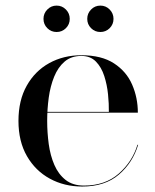

<svg xmlns="http://www.w3.org/2000/svg" viewBox="-20 -672 567 702"><path d="M280.5 10Q215 10 162.2 -18.8Q109.5 -47.5 78.5 -101.2Q47.5 -155 47.5 -230Q47.5 -305 77.8 -358.8Q108 -412.5 160 -441.2Q212 -470 277.5 -470Q351.5 -470 397 -440.2Q442.5 -410.5 463.2 -362.5Q484 -314.5 484 -260H114.5V-263H378Q378.5 -292 375 -327Q371.5 -362 361.2 -394Q351 -426 330.8 -446.8Q310.5 -467.5 277.5 -467.5Q240.5 -467.5 216.2 -446.8Q192 -426 178 -391.5Q164 -357 158.2 -315Q152.5 -273 152.5 -230Q152.5 -187.5 158.2 -145.2Q164 -103 178.8 -69Q193.5 -35 219.8 -14.2Q246 6.5 287 6.5Q364.5 6.5 414.2 -37.2Q464 -81 482.5 -142.5H485Q465.5 -77.5 414.8 -33.8Q364 10 280.5 10ZM347 -555Q327 -555 313 -569Q299 -583 299 -603Q299 -623 313 -637.2Q327 -651.5 347 -651.5Q367 -651.5 381 -637.2Q395 -623 395 -603Q395 -583 381 -569Q367 -555 347 -555ZM187 -555Q167 -555 153 -569Q139 -583 139 -603Q139 -623 153 -637.2Q167 -651.5 187 -651.5Q207 -651.5 221 -637.2Q235 -623 235 -603Q235 -583 221 -569Q207 -555 187 -555Z"/></svg>

Font: Bodoni Moda 72pt
Style: Regular
Weight: 400
Designer: Owen Earl
Foundry: indestructible type
Version: Version 2.005